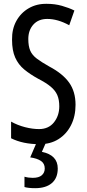

<svg xmlns="http://www.w3.org/2000/svg" viewBox="-20 -744 453 1004"><path d="M375 -196Q375 -136 351.5 -89.5Q328 -43 286 -16.5Q244 10 187 10Q100 10 38 -21V-108Q72 -89 111 -79Q150 -69 184 -69Q234 -69 262 -104Q290 -139 290 -188Q290 -223 279.5 -247Q269 -271 245 -291Q221 -311 180 -332Q138 -355 107 -380.5Q76 -406 59.5 -443Q43 -480 43 -536Q42 -592 65.5 -634.5Q89 -677 130.5 -701Q172 -725 225 -724Q267 -724 304 -713.5Q341 -703 369 -689L342 -612Q282 -645 227 -645Q181 -645 154.5 -615.5Q128 -586 128 -540Q128 -503 138 -479.5Q148 -456 172.5 -437.5Q197 -419 238 -396Q308 -359 341.5 -312Q375 -265 375 -196ZM282 137Q282 187 251 213.5Q220 240 164 240Q128 240 108 234V180Q128 186 151 186Q183 186 198.5 172.5Q214 159 214 137Q214 111 194 97.5Q174 84 138 79L172 0H221L199 50Q282 67 282 137Z"/></svg>

Font: Noto Sans Gurmukhi ExtraCondensed
Style: Regular
Weight: 400
Width: 2
Designer: Jelle Bosma - Monotype Design Team
Foundry: Monotype Imaging Inc.
Version: Version 2.004; ttfautohint (v1.8.4.7-5d5b)